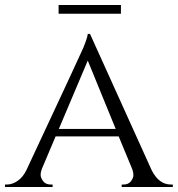

<svg xmlns="http://www.w3.org/2000/svg" viewBox="-25 -750 713 770"><path d="M210 -695V-730H460V-695ZM660 -10H668V0H463V-10H471Q490 -10 500 -23Q510 -36 510 -47.5Q510 -59 506 -70L451 -203H198L143 -73Q138 -60 138 -48.5Q138 -37 148 -23.5Q158 -10 178 -10H186V0H-5V-10H3Q24 -10 45.5 -24.5Q67 -39 81 -68Q300 -536 309 -558Q326 -600 327 -614H336L583 -68Q612 -10 660 -10ZM211 -233H439L327 -507Z"/></svg>

Font: Cinzel
Style: Regular
Weight: 400
Designer: Natanael Gama
Version: Version 1.001;PS 001.001;hotconv 1.0.56;makeotf.lib2.0.21325